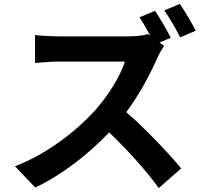

<svg xmlns="http://www.w3.org/2000/svg" viewBox="-20 -887 1040 976"><path d="M975 -731C957 -766 921 -829 894 -867L815 -834C842 -797 875 -738 896 -697ZM791 -671 848 -695C831 -729 794 -794 768 -832L689 -799C707 -772 727 -737 744 -705L732 -714C712 -707 672 -702 629 -702H276C246 -702 185 -705 158 -709V-567C179 -568 234 -574 276 -574H615C593 -503 532 -404 466 -329C372 -224 217 -102 56 -42L159 66C296 2 429 -103 535 -214C629 -124 722 -21 787 69L901 -31C842 -103 721 -231 622 -317C689 -407 745 -513 779 -591C788 -612 806 -642 814 -654Z"/></svg>

Font: Noto Sans KR Bold
Style: Regular
Weight: 700
Designer: Ryoko NISHIZUKA  (kana & ideographs); Paul D. Hunt (Latin, Greek & Cyrillic); Wenlong ZHANG  (bopomofo); Sandoll Communi
Foundry: Adobe Systems Incorporated
Version: Version 1.004;PS 1.004;hotconv 1.0.82;makeotf.lib2.5.63406